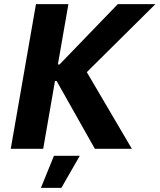

<svg xmlns="http://www.w3.org/2000/svg" viewBox="-20 -720 772 929"><path d="M439 0H618L400 -371L732 -700H550L268 -408H260L311 -700H154L32 0H189L246 -328H254ZM178 189H277L366 34H241Z"/></svg>

Font: Fixel Display
Style: Bold Italic
Weight: 700
Italic angle: -10°
Designer: AlfaBravo + MacPaw
Foundry: Kyrylo Tkachov, Marchela Mozhyna, Serhii Makarenko, Maria Weinstein, Zakhar Kryvoshyya
Version: Version 1.210;Glyphs 3.2 (3217)